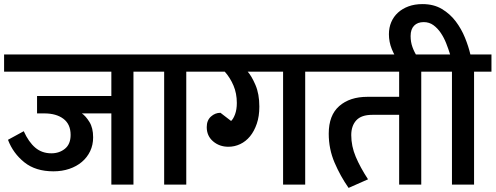

<svg xmlns="http://www.w3.org/2000/svg" viewBox="-30 -902 2421 938"><path d="M370 -348Q389 -335 407 -306Q425 -277 425 -231Q425 -194 410.5 -163.5Q396 -133 370 -111Q344 -89 308.5 -77Q273 -65 231 -65Q144 -65 89 -109Q34 -153 9 -219L86 -261Q110 -208 142.5 -180.5Q175 -153 221 -153Q260 -153 287.5 -175.5Q315 -198 315 -243Q315 -295 280 -321.5Q245 -348 186 -348H151V-433H514V-552H-10V-636H707V-552H622V0H514V-348Z M772 -552H687V-636H965V-552H880V0H772Z M1099 -311Q1110 -321 1118.5 -344Q1127 -367 1127 -399Q1127 -446 1110.5 -484.5Q1094 -523 1068 -552H945V-636H1546V-552H1461V0H1353V-552H1180Q1199 -531 1218 -487Q1237 -443 1237 -381Q1237 -334 1224.5 -297.5Q1212 -261 1191.5 -236Q1171 -211 1143.5 -198Q1116 -185 1086 -185Q1042 -185 1011 -211.5Q980 -238 980 -281Q980 -314 1000.5 -332.5Q1021 -351 1047 -351Z M1789 -341Q1735 -341 1710.5 -314Q1686 -287 1686 -242Q1686 -188 1708 -136Q1730 -84 1768 -26L1673 16Q1633 -41 1604.5 -107.5Q1576 -174 1576 -249Q1576 -339 1627.5 -384Q1679 -429 1765 -429H1920V-552H1526V-636H2113V-552H2028V0H1920V-341Z M2178 -552H2093V-636H2169Q2161 -662 2150 -690Q2139 -718 2123.5 -741Q2108 -764 2087.5 -779Q2067 -794 2040 -794Q2010 -794 1993 -776.5Q1976 -759 1976 -726Q1976 -697 1985 -672Q1994 -647 2008 -626L1933 -583L1918 -601Q1898 -628 1884 -662.5Q1870 -697 1870 -735Q1870 -767 1881.5 -794Q1893 -821 1914.5 -840.5Q1936 -860 1966 -871Q1996 -882 2034 -882Q2089 -882 2129 -858Q2169 -834 2196.5 -797.5Q2224 -761 2241.5 -718Q2259 -675 2268 -636H2371V-552H2286V0H2178Z"/></svg>

Font: Ek Mukta SemiBold
Style: Regular
Weight: 600
Designer: Girish Dalvi and Yashodeep Gholap
Foundry: Ek Type
Version: Version 2.538;PS 1.002;hotconv 16.6.51;makeotf.lib2.5.65220;